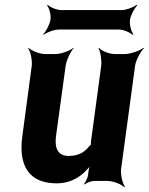

<svg xmlns="http://www.w3.org/2000/svg" viewBox="-20 -753 619 799"><path d="M266 -104C223 -104 206 -134 213 -186L253 -478C256 -502 274 -539 286 -552L285 -554C272 -542 234 -528 210 -528H169C145 -528 110 -542 99 -554L97 -552C107 -539 115 -502 112 -478L73 -187C56 -64 100 10 216 10C264 10 300 -8 330 -35C339 -45 356 -60 361 -70L358 -72C352 -62 348 -43 347 -29V-27C346 -15 336 5 330 12L332 15C339 8 360 0 372 0H427C451 0 486 14 497 26L500 24C490 11 481 -26 484 -50L542 -478C545 -502 565 -539 579 -552L577 -554C562 -542 523 -528 499 -528H458C434 -528 401 -542 392 -554L390 -552C398 -539 404 -502 401 -478L359 -167C359 -164 357 -150 359 -148L362 -152C360 -153 351 -145 350 -143C331 -118 303 -104 266 -104ZM521 -671C524 -690 540 -720 551 -730L548 -733C537 -723 505 -711 486 -711H236C216 -711 188 -723 179 -733L176 -730C185 -720 193 -690 190 -671C187 -651 171 -621 160 -611L162 -608C173 -618 205 -630 225 -630H475C494 -630 522 -618 531 -608L535 -611C526 -621 518 -651 521 -671Z"/></svg>

Font: Asimov
Style: EdgeNarIt
Weight: 500
Designer: Google
Version: Version 2.000980: 2014